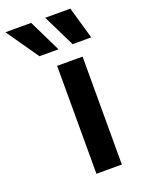

<svg xmlns="http://www.w3.org/2000/svg" viewBox="-258 -845 670 912"><g transform="rotate(-20 77.5 -389.5)"><path d="M66.1 0V-545.5H194.6V0ZM2.8 -617.2 -110.1 -779.5H19.9L99.1 -617.2ZM170.5 -617.2 90.9 -779.5H218L264.6 -617.2Z"/></g></svg>

Font: InterMG SemiBold
Style: Regular
Weight: 600
Designer: Rasmus Andersson
Foundry: rsms
Version: Version 3.019;December 26, 2023;FontCreator 15.0.0.2955 64-b